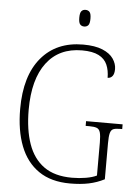

<svg xmlns="http://www.w3.org/2000/svg" viewBox="-60 -953 728 1010"><g transform="rotate(5 303.5 -448.5)"><path d="M348 10Q248 10 182.5 -35Q117 -80 85 -162.5Q53 -245 53 -358Q53 -533 133 -628.5Q213 -724 354 -724Q417 -724 456.5 -707.5Q496 -691 514 -664.5Q532 -638 532 -610Q532 -585 522.5 -573Q513 -561 497 -561Q497 -600 484 -630Q471 -660 439 -676.5Q407 -693 351 -693Q230 -693 164 -606Q98 -519 98 -358Q98 -253 124.5 -177.5Q151 -102 207.5 -61.5Q264 -21 356 -21Q394 -21 429 -27Q464 -33 486 -44V-219Q486 -254 481 -271.5Q476 -289 462.5 -294Q449 -299 425 -299H404V-324H597V-299H585Q562 -299 550 -294Q538 -289 533.5 -271.5Q529 -254 529 -218V-28Q490 -8 447 1Q404 10 348 10ZM350 -819Q337 -819 329 -828Q321 -837 321 -863Q321 -889 329 -898Q337 -907 350 -907Q364 -907 372 -898Q380 -889 380 -863Q380 -837 372 -828Q364 -819 350 -819Z"/></g></svg>

Font: Noto Serif Armenian SemiCondensed ExtraLight
Style: Regular
Weight: 200
Width: 4
Designer: Monotype Design Team
Foundry: Monotype Imaging Inc.
Version: Version 2.008; ttfautohint (v1.8.4.7-5d5b)